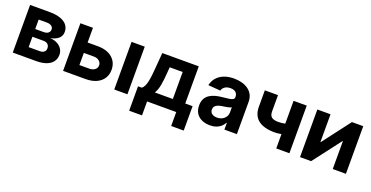

<svg xmlns="http://www.w3.org/2000/svg" viewBox="-29 -1231 3997 2068"><g transform="rotate(20 1970.0 -197.0)"><path d="M60.7 0V-545.9H292.8Q393.8 -545.4 452.4 -507.1Q511 -468.8 511.1 -398Q511 -353.8 478.1 -324.3Q445.2 -294.8 386.7 -284.2Q435.5 -281 470.1 -262.3Q504.7 -243.6 523.1 -214.2Q541.6 -184.8 541.6 -148.8Q541.6 -102.4 516.6 -68.9Q491.6 -35.4 444.3 -17.7Q397 0 328.7 0ZM201.4 -113.5H328.7Q360.3 -113.3 378.3 -128.4Q396.4 -143.5 395.9 -169.7Q396.4 -198.7 378.3 -215.6Q360.3 -232.4 328.7 -232.4H201.4ZM201.4 -321.1H296.3Q330.2 -321 349.3 -335.7Q368.5 -350.5 368.6 -375.8Q368.5 -401.1 348.3 -415.3Q328.1 -429.5 292.8 -429.5H201.4Z M731.9 -377.5H895.2Q1003.5 -378 1064 -326.1Q1124.4 -274.2 1124.7 -188.1Q1124.7 -131.9 1097.3 -89.6Q1069.9 -47.4 1018.7 -23.7Q967.4 0 895.2 0H637.4V-545.9H781.3V-119.1H895.2Q932.8 -119.1 957.3 -138.1Q981.8 -157 982.1 -187.1Q981.8 -218.8 957.3 -238.9Q932.8 -258.9 895.2 -258.4H731.9ZM1223.9 0V-545.9H1374.9V0Z M1452.9 159.8V-119.7H1494.9Q1512.7 -131.2 1524.3 -155.9Q1535.8 -180.6 1542.9 -214.5Q1549.9 -248.4 1554.2 -287.6Q1558.4 -326.8 1561.5 -366.6L1576 -545.9H1994.1V-119.7H2078.3V159.8H1934.4V0H1600.4V159.8ZM1645.7 -119.7H1852V-429.1H1703.5L1698.6 -366.6Q1692.9 -279.4 1681.5 -218.7Q1670.1 -157.9 1645.7 -119.7Z M2322.7 10.4Q2270.6 10.4 2229.4 -8Q2188.3 -26.3 2164.8 -62.4Q2141.4 -98.5 2141.4 -152.3Q2141.4 -198 2157.9 -228.7Q2174.4 -259.4 2203.2 -278.3Q2232 -297.2 2268.8 -307.1Q2305.6 -317 2346.3 -320.7Q2393.8 -325.3 2422.8 -329.6Q2451.9 -333.9 2465.2 -342.9Q2478.5 -352 2478.5 -369.3V-371.7Q2478.5 -394.2 2468.9 -410Q2459.4 -425.7 2441.3 -433.9Q2423.1 -442.2 2397.5 -442.2Q2370.3 -442.2 2350.4 -434.1Q2330.6 -426 2318.1 -411.9Q2305.6 -397.8 2300.4 -379.5L2160.5 -390.8Q2171.2 -440.6 2202.4 -477Q2233.6 -513.3 2283.2 -533Q2332.7 -552.7 2398 -552.7Q2443.5 -552.7 2485 -542.1Q2526.5 -531.4 2559.1 -509.1Q2591.7 -486.7 2610.6 -451.7Q2629.5 -416.7 2629.5 -368.2V0H2486.5V-76H2481.8Q2468.6 -50.5 2446.6 -31.1Q2424.7 -11.7 2393.9 -0.7Q2363.2 10.4 2322.7 10.4ZM2365.8 -94.1Q2399.2 -94.1 2424.9 -107.5Q2450.5 -120.9 2465.1 -143.7Q2479.7 -166.5 2479.7 -194.9V-252.7Q2472.9 -248.4 2460.4 -244.6Q2447.9 -240.8 2432.5 -237.8Q2417.1 -234.8 2402 -232.5Q2386.9 -230.3 2374.6 -228.5Q2347.8 -224.7 2327.8 -216.1Q2307.8 -207.4 2296.8 -193.1Q2285.7 -178.8 2285.7 -157.4Q2285.7 -126.3 2308.3 -110.2Q2330.8 -94.1 2365.8 -94.1Z M3003.3 -156.6Q2880.1 -156.6 2815.6 -207.1Q2751.2 -257.6 2751.2 -360.4V-546.3H2902.1V-360.4Q2902.1 -313.4 2926.4 -294.6Q2950.6 -275.8 3003.3 -275.8Q3040.1 -275.8 3076.2 -283.5Q3112.2 -291.2 3154.1 -305.7V-186.5Q3137.5 -179.2 3111.8 -172.2Q3086.1 -165.1 3057.7 -160.9Q3029.3 -156.6 3003.3 -156.6ZM3080.7 0V-545.9H3231.6V0Z M3879.3 0H3728.3V-318.9H3724.1L3480.5 0H3353.2V-545.9H3504.2V-228.7H3508.2L3749.8 -545.9H3879.3Z"/></g></svg>

Font: Inter
Style: Regular
Weight: 400
Designer: Rasmus Andersson
Foundry: rsms
Version: Version 4.000;git-8c9346024